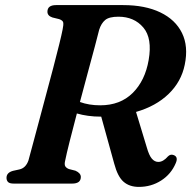

<svg xmlns="http://www.w3.org/2000/svg" viewBox="-20 -720 756 753"><path d="M669 -79.5Q651 -37 612 -12Q573 13 524.5 13Q488 13 464.8 -7Q441.5 -27 428 -78L377 -262.5Q349 -262.5 325.5 -265.8Q302 -269 281.5 -275Q265.5 -214.5 253 -164.8Q240.5 -115 236 -92Q231.5 -74.5 236.2 -67.5Q241 -60.5 250.5 -57L276 -50.5Q297 -41 297 -26Q297 0 263 0H34Q17.5 0 11.5 -6.2Q5.5 -12.5 5.5 -22.5Q5.5 -43 31 -50L56 -55.5Q81 -61 91.5 -90.5Q96 -108 106.8 -147.2Q117.5 -186.5 131.2 -238.2Q145 -290 160 -346Q175 -402 188.8 -454Q202.5 -506 212.2 -545.8Q222 -585.5 225.5 -604Q229.5 -623 228 -631.5Q226.5 -640 212 -645L185.5 -651.5Q166 -658 166 -674Q166 -700 200 -700H463Q549 -700 608.5 -671.5Q668 -643 693.8 -590.5Q719.5 -538 704.5 -466Q691 -399.5 641.2 -351.5Q591.5 -303.5 513.5 -281L555.5 -142.5Q564.5 -110.5 575.5 -97.8Q586.5 -85 601 -85Q620 -85 638.5 -106.5Q648.5 -116.5 660.5 -112Q680.5 -105 669 -79.5ZM369 -603.5Q364 -582.5 352 -537.8Q340 -493 324.5 -435.8Q309 -378.5 293.5 -320Q329 -307 373 -307Q451.5 -307 500.2 -355.2Q549 -403.5 563 -484.5Q578 -570 542 -612.2Q506 -654.5 444.5 -654.5Q408 -654.5 392.5 -641.5Q377 -628.5 369 -603.5Z"/></svg>

Font: Fraunces 9pt SemiBold
Style: Italic
Weight: 600
Italic angle: -16°
Version: Version 1.000;[b76b70a41]